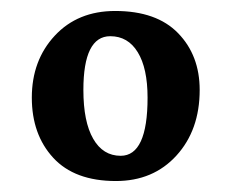

<svg xmlns="http://www.w3.org/2000/svg" viewBox="-20 -635 422 350"><path d="M38 -457Q38 -525 79.9 -570Q121.7 -615 190 -615Q265.4 -615 304.7 -574.5Q344 -534 344 -471Q344 -398 301.7 -351.5Q259.4 -305 191.3 -305Q116 -305 77 -347.4Q38 -389.8 38 -457ZM132 -471Q132 -413 149.9 -382Q167.7 -351 200 -351Q249 -351 249 -457Q249 -510.6 231.1 -539.8Q213.3 -569 181 -569Q132 -569 132 -471Z"/></svg>

Font: Buenard
Style: Regular
Weight: 400
Version: Version 2.000